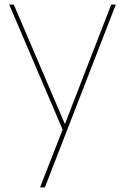

<svg xmlns="http://www.w3.org/2000/svg" viewBox="-20 -560 543 834"><path d="M262 -21 463 -540H483L175 254H154L252 3L20 -540H40Z"/></svg>

Font: SVN-Poppins Thin
Style: Regular
Weight: 100
Designer: Ninad Kale (Devanagari), Jonny Pinhorn (Latin)
Foundry: Indian Type Foundry
Version: Version 3.002 2017